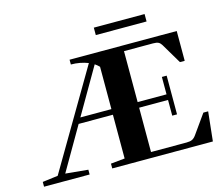

<svg xmlns="http://www.w3.org/2000/svg" viewBox="-111 -950 1268 1097"><g transform="rotate(-15 523.5 -402.0)"><path d="M529.3 -760.3V-804.2H829.6V-760.3ZM19.5 0V-28.3L110.8 -40L449.7 -616.2Q402.3 -634.8 348.1 -634.8V-663.1H981.9V-486.8H953.6L882.8 -606Q874.5 -619.6 864 -624.8Q853.5 -629.9 832.5 -629.9H661.1V-328.6H832V-431.6H860.4V-202.6H832V-295.4H661.1V-33.2H871.6Q893.1 -33.2 905 -39.1Q917 -44.9 928.2 -60.5L1008.3 -173.3H1036.6L1018.1 0H422.9V-28.3L505.9 -36.6V-295.4H303.2L155.8 -41L289.1 -28.3V0ZM505.9 -579.1Q494.6 -590.8 480 -600.6L322.3 -328.6H505.9Z"/></g></svg>

Font: Elstob
Style: Bold
Weight: 700
Designer: Peter S. Baker
Version: Version 1.015